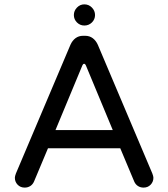

<svg xmlns="http://www.w3.org/2000/svg" viewBox="-20 -851 769 877"><path d="M47.9 -39.1Q47.9 -45.9 52.7 -58.6L301.8 -646.5Q310.5 -666 325.2 -676.8Q339.8 -687.5 359.4 -687.5H369.1Q388.7 -687.5 403.3 -676.8Q418 -666 426.8 -646.5L675.8 -58.6Q680.7 -45.9 680.7 -39.1Q680.7 -20.5 668 -7.3Q655.3 5.9 635.7 5.9Q621.1 5.9 609.9 -1.5Q598.6 -8.8 592.8 -22.5L529.3 -173.8H199.2L135.7 -22.5Q129.9 -8.8 118.7 -1.5Q107.4 5.9 92.8 5.9Q73.2 5.9 60.5 -7.3Q47.9 -20.5 47.9 -39.1ZM495.1 -256.8 372.1 -552.7Q369.1 -559.6 364.3 -559.6Q359.4 -559.6 356.4 -552.7L233.4 -256.8ZM317.4 -782.2Q317.4 -801.8 331.5 -816.4Q345.7 -831.1 365.2 -831.1Q385.7 -831.1 399.9 -816.4Q414.1 -801.8 414.1 -782.2Q414.1 -762.7 399.9 -748.5Q385.7 -734.4 365.2 -734.4Q345.7 -734.4 331.5 -748.5Q317.4 -762.7 317.4 -782.2Z"/></svg>

Font: jf-openhuninn-2.1
Style: Regular
Weight: 400
Designer: [Kosugi Maru]
Designed by MOTOYA      

[Varela Round]
Joe Prince (Latin component); Avraham Cornfeld (Hebrew component)
Foundry: justfont Co., Ltd.
Version: 2.1